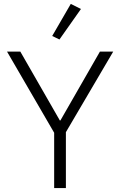

<svg xmlns="http://www.w3.org/2000/svg" viewBox="-20 -962 615 982"><path d="M394 -916 342 -942 247 -778 284 -760ZM317 0V-286L559 -698H491L289 -346H286L84 -698H16L257 -283V0Z"/></svg>

Font: IBM Plex Devanagari Light
Style: Regular
Weight: 300
Designer: Mike Abbink, Paul van der Laan, Pieter van Rosmalen, Erin McLaughlin
Foundry: Bold Monday
Version: Version 1.0